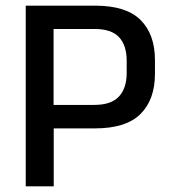

<svg xmlns="http://www.w3.org/2000/svg" viewBox="-20 -659 607 679"><path d="M137 -205V-288H313.5Q373.5 -288 400.8 -317.8Q428 -347.5 428 -400.5V-444Q428 -498.5 401 -527.5Q374 -556.5 314.5 -556.5H136.5V-639H316.5Q426.5 -639 477.2 -588.2Q528 -537.5 528 -446.5V-398Q528 -307 477 -256Q426 -205 316 -205ZM71 0V-639H169.5V-263.5L170 -218.5V0Z"/></svg>

Font: Anek Gujarati Medium
Style: Regular
Weight: 500
Designer: Mrunmayee Ghaisas (Gujarati), Yesha Goshar (Latin)
Foundry: Ek Type
Version: Version 1.003